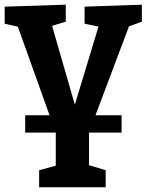

<svg xmlns="http://www.w3.org/2000/svg" viewBox="-24 -558 617 808"><path d="M82 0V-73H487.7V0ZM345 14 350.7 -17.3V173L323.7 129L420.7 158.3V230H140.7V158.3L233.7 133L210.7 173V-17.3L215.7 14L46.7 -458L66.3 -442.3L-4.3 -458.3V-530L252.7 -538.3V-466.7L181 -445L191.3 -462.7L303 -75.7H278.3L393.3 -455.3L401 -444L332 -458.3V-530L573 -538.3V-466.7L505.7 -442.3L524.7 -462.7Z"/></svg>

Font: Bitter Thin
Style: Regular
Weight: 100
Designer: Sol Matas, and Bitter project Authors
Foundry: Sol Matas
Version: Version 2.002